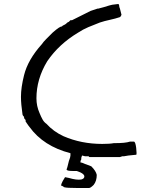

<svg xmlns="http://www.w3.org/2000/svg" viewBox="-20 -774 798 970"><path d="M578.1 -753.9Q582 -750 582 -746.1Q582 -738.3 585.9 -730.5L593.8 -699.2Q589.8 -691.4 589.8 -691.4L585.9 -687.5Q562.5 -679.7 535.2 -673.8Q507.8 -668 484.4 -660.2Q453.1 -648.4 425.8 -636.7Q398.4 -625 375 -609.4Q277.3 -550.8 218.8 -464.8Q164.1 -375 164.1 -277.3Q164.1 -238.3 179.7 -203.1Q187.5 -183.6 195.3 -169.9Q203.1 -156.2 214.8 -148.4Q250 -109.4 300.8 -85.9Q390.6 -46.9 496.1 -46.9Q535.2 -46.9 554.7 -50.8Q585.9 -50.8 605.5 -52.7Q625 -54.7 636.7 -58.6H648.4H656.2Q664.1 -58.6 668 -27.3Q671.9 7.8 668 7.8L628.9 11.7L605.5 15.6H597.7L585.9 19.5H515.6H445.3H437.5H433.6Q429.7 19.5 429.7 17.6Q429.7 15.6 425.8 15.6H418H410.2L394.5 11.7L390.6 23.4V27.3V31.2L386.7 39.1V46.9Q394.5 46.9 410.2 54.7Q433.6 62.5 441.4 66.4Q464.8 89.8 468.8 109.4Q468.8 140.6 453.1 160.2Q437.5 175.8 429.7 175.8H371.1Q316.4 175.8 304.7 171.9Q300.8 171.9 296.9 164.1V168Q293 164.1 289.1 164.1V160.2Q289.1 156.2 296.9 140.6L308.6 121.1Q308.6 121.1 328.1 125Q367.2 136.7 390.6 132.8Q406.2 128.9 406.2 117.2Q406.2 109.4 394.5 101.6Q390.6 97.7 367.2 89.8H359.4H347.7Q316.4 89.8 316.4 82L320.3 70.3L324.2 54.7L328.1 39.1Q335.9 19.5 335.9 11.7Q335.9 3.9 335.9 0Q199.2 -35.2 128.9 -132.8Q125 -136.7 109.4 -160.2V-168L105.5 -171.9Q101.6 -175.8 101.6 -179.7V-183.6Q93.8 -191.4 93.8 -195.3Q89.8 -222.7 87.9 -244.1Q85.9 -265.6 85.9 -285.2Q85.9 -308.6 89.8 -335.9Q93.8 -363.3 101.6 -394.5Q121.1 -472.7 191.4 -550.8Q199.2 -562.5 212.9 -576.2Q226.6 -589.8 246.1 -609.4Q281.2 -640.6 293 -640.6L296.9 -644.5Q304.7 -648.4 308.6 -650.4Q312.5 -652.3 320.3 -660.2L328.1 -664.1L332 -668L335.9 -671.9H343.8L390.6 -695.3L414.1 -707L437.5 -718.8L472.7 -730.5H476.6Q492.2 -734.4 505.9 -738.3Q519.5 -742.2 531.2 -746.1L546.9 -750Z"/></svg>

Font: 和音 by 宁静之雨，公众号njzyshare
Style: Regular
Weight: 400
Designer: Steve Matteson
Foundry: Ascender Corporation
Version: Version 6.00;June 8, 2018;FontCreator 11.0.0.2388 32-bit